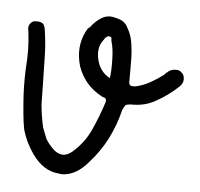

<svg xmlns="http://www.w3.org/2000/svg" viewBox="-20 -209 238 228"><path d="M13.7 -171.9Q12.7 -177.7 15.6 -180.7Q18.6 -184.6 23.4 -183.6Q28.3 -183.6 31.2 -180.7Q33.2 -177.7 33.2 -172.9Q34.2 -157.2 33.2 -142.6Q32.2 -127.9 31.2 -112.3Q30.3 -98.6 29.3 -85Q29.3 -71.3 31.2 -57.6Q33.2 -50.8 35.2 -43.9Q38.1 -38.1 43 -32.2Q47.9 -26.4 53.7 -25.4Q59.6 -24.4 66.4 -29.3Q81.1 -40 89.8 -55.7Q98.6 -71.3 105.5 -87.9Q106.4 -91.8 104.5 -92.8Q101.6 -93.8 100.6 -94.7Q81.1 -107.4 75.2 -129.9Q70.3 -153.3 82 -171.9Q83 -172.9 84 -174.8Q85 -175.8 86.9 -176.8Q92.8 -183.6 100.6 -187.5Q104.5 -189.5 109.4 -189.5Q113.3 -189.5 118.2 -187.5Q127.9 -184.6 130.9 -176.8Q134.8 -168.9 135.7 -160.2Q136.7 -148.4 135.7 -136.7Q134.8 -125 133.8 -114.3Q132.8 -109.4 134.8 -107.4Q136.7 -106.4 140.6 -106.4Q149.4 -107.4 158.2 -111.3Q167 -115.2 174.8 -120.1Q175.8 -121.1 176.8 -122.1Q178.7 -123 179.7 -124Q184.6 -127 189.5 -126Q193.4 -126 196.3 -122.1Q198.2 -120.1 198.2 -116.2Q198.2 -115.2 198.2 -114.3Q197.3 -109.4 193.4 -106.4Q179.7 -95.7 166 -89.8Q152.3 -83 134.8 -85Q130.9 -85 128.9 -84Q127 -82 125 -78.1Q119.1 -60.5 109.4 -44.9Q99.6 -29.3 85.9 -16.6Q71.3 -2 55.7 -2Q52.7 -2 49.8 -2.9Q31.2 -5.9 19.5 -26.4Q11.7 -40 8.8 -54.7Q7.8 -63.5 7.8 -73.2Q7.8 -79.1 7.8 -85Q7.8 -106.4 10.7 -127.9Q14.6 -150.4 13.7 -171.9ZM112.3 -160.2Q112.3 -162.1 112.3 -164.1Q112.3 -165 109.4 -166Q107.4 -166 106.4 -165Q104.5 -164.1 103.5 -162.1Q94.7 -153.3 96.7 -138.7Q98.6 -124 110.4 -116.2Q112.3 -123 113.3 -137.7Q114.3 -152.3 112.3 -160.2Z"/></svg>

Font: Chain Script-Pehr4
Style: Regular
Weight: 400
Designer: Pehr
Version: Version 1.0